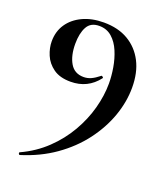

<svg xmlns="http://www.w3.org/2000/svg" viewBox="-127 -484 719 844"><g transform="rotate(20 232.5 -62.0)"><path d="M164 -104Q113.8 -104 83.4 -125.8Q53 -147.6 39.5 -179.7Q26 -211.9 26 -243Q26 -289.4 49.5 -324.2Q73 -359 115.5 -379Q158 -399 214 -399Q281 -399 328.5 -371Q376 -343 402 -292.5Q428 -242 428 -172Q428 -105 404 -37.5Q380 30 333.6 91.5Q287.1 152.9 219.6 200.5Q152 248 65 275Q62 276 59.5 270.9Q57 265.8 61 263.7Q127.6 233 177.4 185.3Q227.2 137.7 260.3 80.3Q293.4 22.9 309.7 -37.5Q326 -98 326 -154Q326 -189 319.5 -227.6Q313 -266.2 298.5 -300.6Q284 -335 259.6 -356.5Q235.2 -378 200 -378Q160 -378 143.5 -347.5Q127 -317 127 -268Q127 -213 147.5 -178Q168 -143 211 -143Q229 -143 245.5 -150.5Q262 -158 282 -174Q284 -177 289 -173.5Q294 -170 292 -167Q244 -104 164 -104Z"/></g></svg>

Font: Cormorant Garamond Light
Style: Regular
Weight: 300
Designer: Christian Thalmann (Catharsis Fonts)
Foundry: Catharsis Fonts
Version: Version 4.001